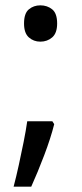

<svg xmlns="http://www.w3.org/2000/svg" viewBox="-20 -570 308 719"><path d="M70 -482Q70 -520 88 -535Q106 -550 131 -550Q157 -550 175.5 -535Q194 -520 194 -482Q194 -446 175.5 -430Q157 -414 131 -414Q106 -414 88 -430Q70 -446 70 -482ZM183 -105Q170 -53 145.5 11.5Q121 76 97 129H31Q41 91 50.5 47.5Q60 4 68.5 -38.5Q77 -81 82 -116H176Z"/></svg>

Font: Noto Sans Ogham
Style: Regular
Weight: 400
Designer: Monotype Design Team
Foundry: Monotype Imaging Inc.
Version: Version 2.001; ttfautohint (v1.8.4.7-5d5b)